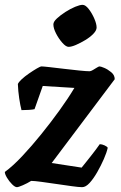

<svg xmlns="http://www.w3.org/2000/svg" viewBox="-33 -775 500 795"><path d="M37 0Q29 0 17 -12Q5 -24 -4 -39Q-13 -54 -13 -63Q20 -87 59 -128.5Q98 -170 138 -219.5Q178 -269 214 -319Q250 -369 275 -411L144 -419L110 -323Q102 -321 86.5 -320Q71 -319 56 -319Q51 -338 46.5 -368Q42 -398 41 -427Q44 -435 57 -447Q70 -459 87.5 -471Q105 -483 119.5 -491.5Q134 -500 139 -500Q146 -500 172.5 -497Q199 -494 232.5 -490Q266 -486 295.5 -483Q325 -480 338 -480Q343 -480 351.5 -485Q360 -490 368 -495Q376 -500 379 -500Q384 -500 398.5 -494Q413 -488 427.5 -476Q442 -464 442 -447L181 -100L305 -81Q313 -91 323.5 -104Q334 -117 344.5 -130.5Q355 -144 364.5 -156.5Q374 -169 380 -178Q389 -178 400 -173Q411 -168 413 -163Q409 -144 397 -116.5Q385 -89 369.5 -62Q354 -35 338 -17.5Q322 0 307 0Q294 0 265 -4Q236 -8 202 -13Q168 -18 138.5 -22Q109 -26 96 -26Q80 -16 61.5 -8Q43 0 37 0ZM251 -581Q240 -581 225 -598Q210 -615 199 -636.5Q188 -658 188 -674Q188 -685 202.5 -698.5Q217 -712 238 -725.5Q259 -739 278.5 -747Q298 -755 309 -755Q321 -755 334.5 -737.5Q348 -720 357.5 -698Q367 -676 367 -661Q367 -649 353.5 -635Q340 -621 320 -609Q300 -597 281.5 -589Q263 -581 251 -581Z"/></svg>

Font: Texturina 12pt ExtraBold
Style: Italic
Weight: 800
Italic angle: -11°
Designer: Guillermo Torres Carreño
Foundry: Omnibus-Type
Version: Version 1.002